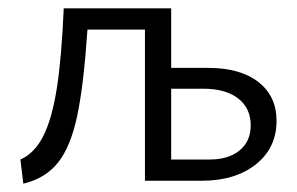

<svg xmlns="http://www.w3.org/2000/svg" viewBox="-20 -434 712 461"><path d="M328 -363H190Q181 -230 165.5 -156.5Q150 -83 120 -44.5Q90 -6 36 7L29 -51Q63 -66 84 -107.5Q105 -149 116.5 -222.5Q128 -296 133 -414H391V-271H480Q557 -271 600.5 -237Q644 -203 644 -144Q644 -79 594.5 -39.5Q545 0 464 0H328ZM483 -51Q529 -51 555.5 -73Q582 -95 582 -133Q582 -174 552 -197.5Q522 -221 468 -221H391V-51Z"/></svg>

Font: QiushuiShotai Bright
Style: Regular
Weight: 400
Designer: Christian Thalmann (Catharsis Fonts)
Version: Version 1.250;